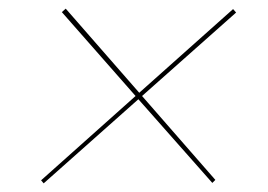

<svg xmlns="http://www.w3.org/2000/svg" viewBox="-20 -557 620 444"><path d="M526 -528 308.5 -335 478 -141 471 -134 300 -327.5 81 -133 75 -140 293.5 -335 123 -529 132 -537 302 -342.5 519 -536Z"/></svg>

Font: Lato Hairline
Style: Italic
Weight: 250
Italic angle: -7°
Designer: Lukasz Dziedzic
Foundry: Lukasz Dziedzic
Version: Version 1.104; Western+Polish opensource